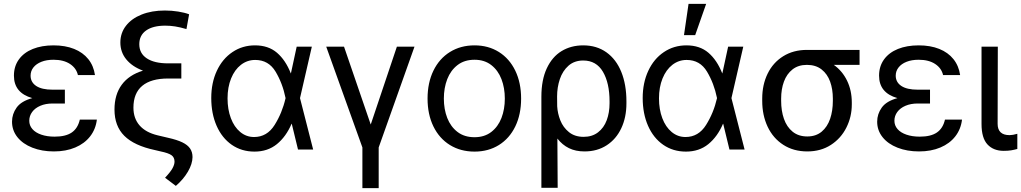

<svg xmlns="http://www.w3.org/2000/svg" viewBox="-20 -771 5266 990"><path d="M146.5 -265.1Q51.8 -292 51.8 -380.9Q51.8 -429.2 77.4 -464.6Q103 -500 149.2 -518.6Q195.3 -537.1 255.9 -537.1Q316.4 -537.1 362.1 -518.8Q407.7 -500.5 435.3 -466.1Q462.9 -431.6 469.7 -383.8H381.8Q373.5 -419.9 340.6 -441.4Q307.6 -462.9 255.9 -462.9Q220.2 -462.9 193.6 -452.4Q167 -441.9 152.3 -423.3Q137.7 -404.8 137.7 -380.9Q137.7 -347.2 166.5 -327.9Q195.3 -308.6 251 -308.6H314.5V-237.3H251Q215.3 -237.3 188 -225.6Q160.6 -213.9 145.8 -193.6Q130.9 -173.3 130.9 -148.4Q130.9 -124 147 -105.5Q163.1 -86.9 192.9 -76.7Q222.7 -66.4 261.7 -66.4Q318.8 -66.4 350.1 -87.9Q381.3 -109.4 391.6 -154.3H479.5Q473.6 -105 444.8 -67.9Q416 -30.8 367.9 -10.5Q319.8 9.8 257.8 9.8Q196.3 9.8 147 -9.5Q97.7 -28.8 69.8 -63.7Q42 -98.6 42 -143.6Q42 -183.1 65.7 -216.3Q89.4 -249.5 146.5 -265.1Z M832 -638.7Q768.6 -638.7 733.4 -613.8Q698.2 -588.9 698.2 -543Q698.2 -495.6 737.1 -470Q775.9 -444.3 846.7 -444.3H915V-366.2H846.7Q758.8 -366.2 713.4 -328.4Q668 -290.5 668 -215.8Q668 -160.6 699.7 -124.3Q731.4 -87.9 793 -73.2L846.7 -60.5Q892.6 -50.3 919.9 -37.1Q947.3 -23.9 960 -5.4Q972.7 13.2 972.7 39.1Q972.2 74.2 949 114Q925.8 153.8 886.7 187.5L831.1 145.5Q859.9 114.7 869.9 95.9Q879.9 77.1 879.9 62.5Q879.9 40.5 864.3 29.3Q848.6 18.1 808.6 9.8L779.3 2.9Q671.9 -20 621.1 -70.6Q570.3 -121.1 570.3 -206.1Q570.3 -283.2 607.7 -334Q645 -384.8 717.3 -406.7Q662.1 -427.2 631.3 -464.6Q600.6 -502 600.6 -551.8Q600.6 -600.6 629.4 -637.9Q658.2 -675.3 710.2 -696Q762.2 -716.8 830.1 -716.8Q865.2 -716.8 898.7 -711.4Q932.1 -706.1 955.1 -697.3L941.4 -621.1Q907.7 -630.9 882.6 -634.8Q857.4 -638.7 832 -638.7Z M1069.3 -265.6Q1069.3 -344.2 1098.1 -406Q1127 -467.8 1178.5 -502.4Q1230 -537.1 1294.9 -537.1Q1363.8 -537.1 1408.2 -499Q1452.6 -460.9 1479.5 -392.6H1480L1509.8 -530.3H1587.9L1526.9 -265.1L1594.7 0H1516.6L1484.4 -132.8H1483.4Q1455.1 -66.4 1407.7 -27.8Q1360.4 10.7 1292 10.7Q1225.6 10.7 1175 -24.4Q1124.5 -59.6 1096.9 -122.3Q1069.3 -185.1 1069.3 -265.6ZM1290 -64.5Q1356.9 -64.5 1396 -126.7Q1435.1 -189 1452.1 -263.7L1452.6 -265.1L1452.1 -266.6Q1437 -341.3 1400.9 -401.6Q1364.7 -461.9 1295.9 -461.9Q1254.9 -461.9 1222.4 -436.8Q1189.9 -411.6 1171.6 -366.5Q1153.3 -321.3 1153.3 -263.7Q1153.3 -207 1170.4 -161.6Q1187.5 -116.2 1218.8 -90.3Q1250 -64.5 1290 -64.5Z M1753.9 -530.3 1891.6 -128.9 2026.4 -530.3H2117.2L1932.6 -10.7V199.2H1848.6V-10.7L1662.1 -530.3Z M2184.6 -262.7Q2184.6 -344.2 2214.8 -406.5Q2245.1 -468.8 2300 -502.9Q2355 -537.1 2426.8 -537.1Q2498 -537.1 2552.5 -502.9Q2606.9 -468.8 2637 -406.5Q2667 -344.2 2667 -262.7Q2667 -181.2 2637 -119.1Q2606.9 -57.1 2552.5 -23.2Q2498 10.7 2426.8 10.7Q2355 10.7 2300 -23.2Q2245.1 -57.1 2214.8 -119.1Q2184.6 -181.2 2184.6 -262.7ZM2583 -262.7Q2583 -317.4 2565.7 -362.8Q2548.3 -408.2 2513.2 -435.5Q2478 -462.9 2426.8 -462.9Q2374.5 -462.9 2339.1 -435.5Q2303.7 -408.2 2286.1 -362.8Q2268.6 -317.4 2268.6 -262.7Q2268.6 -208 2286.1 -162.8Q2303.7 -117.7 2339.1 -90.6Q2374.5 -63.5 2426.8 -63.5Q2478 -63.5 2513.2 -90.6Q2548.3 -117.7 2565.7 -162.8Q2583 -208 2583 -262.7Z M2987.3 -537.1Q3056.6 -537.1 3106.9 -501.2Q3157.2 -465.3 3183.6 -400.1Q3210 -335 3210 -248V-238.3Q3210 -166 3183.6 -109.9Q3157.2 -53.7 3108.4 -22Q3059.6 9.8 2994.1 9.8Q2947.8 9.8 2913.6 -7.1Q2879.4 -23.9 2854 -56.6L2855.5 197.3H2771.5V-272.5Q2771.5 -358.9 2799.3 -418.5Q2827.1 -478 2875.7 -507.6Q2924.3 -537.1 2987.3 -537.1ZM2853 -223.1Q2855 -186 2869.4 -149.9Q2883.8 -113.8 2913.8 -89.6Q2943.8 -65.4 2989.3 -65.4Q3033.2 -65.4 3063.5 -88.6Q3093.8 -111.8 3108.4 -151.1Q3123 -190.4 3123 -238.3V-248Q3123 -342.8 3088.9 -400.9Q3054.7 -459 2987.3 -459Q2941.4 -459 2911.1 -432.1Q2880.9 -405.3 2866.7 -363Q2852.5 -320.8 2852.5 -273.4Z M3293.9 -265.6Q3293.9 -344.2 3322.8 -406Q3351.6 -467.8 3403.1 -502.4Q3454.6 -537.1 3519.5 -537.1Q3588.4 -537.1 3632.8 -499Q3677.2 -460.9 3704.1 -392.6H3704.6L3734.4 -530.3H3812.5L3751.5 -265.1L3819.3 0H3741.2L3709 -132.8H3708Q3679.7 -66.4 3632.3 -27.8Q3585 10.7 3516.6 10.7Q3450.2 10.7 3399.7 -24.4Q3349.1 -59.6 3321.5 -122.3Q3293.9 -185.1 3293.9 -265.6ZM3514.6 -64.5Q3581.5 -64.5 3620.6 -126.7Q3659.7 -189 3676.8 -263.7L3677.2 -265.1L3676.8 -266.6Q3661.6 -341.3 3625.5 -401.6Q3589.4 -461.9 3520.5 -461.9Q3479.5 -461.9 3447 -436.8Q3414.6 -411.6 3396.2 -366.5Q3377.9 -321.3 3377.9 -263.7Q3377.9 -207 3395 -161.6Q3412.1 -116.2 3443.4 -90.3Q3474.6 -64.5 3514.6 -64.5ZM3530.3 -751H3621.1L3564.5 -589.8H3506.8Z M4140.6 -513.7H4412.1V-436.5H4279.3Q4323.2 -405.3 4347.7 -355Q4372.1 -304.7 4372.1 -242.2V-232.4Q4372.1 -168.9 4344.2 -113.3Q4316.4 -57.6 4264.4 -23.9Q4212.4 9.8 4142.6 9.8Q4071.8 9.8 4019 -24.2Q3966.3 -58.1 3938.2 -117.4Q3910.2 -176.8 3910.2 -251V-262.7Q3910.2 -334 3938 -391.1Q3965.8 -448.2 4018.3 -481Q4070.8 -513.7 4140.6 -513.7ZM4142.6 -67.4Q4187 -67.4 4216.6 -92Q4246.1 -116.7 4260.3 -158.2Q4274.4 -199.7 4274.4 -251V-262.7Q4274.4 -311 4260.3 -350.3Q4246.1 -389.6 4216.1 -413.1Q4186 -436.5 4140.6 -436.5Q4096.2 -436.5 4066.4 -413.1Q4036.6 -389.6 4022.2 -350.3Q4007.8 -311 4007.8 -262.7V-251Q4007.8 -199.7 4022.2 -158.2Q4036.6 -116.7 4066.9 -92Q4097.2 -67.4 4142.6 -67.4Z M4607.4 -265.1Q4512.7 -292 4512.7 -380.9Q4512.7 -429.2 4538.3 -464.6Q4564 -500 4610.1 -518.6Q4656.2 -537.1 4716.8 -537.1Q4777.3 -537.1 4823 -518.8Q4868.7 -500.5 4896.2 -466.1Q4923.8 -431.6 4930.7 -383.8H4842.8Q4834.5 -419.9 4801.5 -441.4Q4768.6 -462.9 4716.8 -462.9Q4681.2 -462.9 4654.5 -452.4Q4627.9 -441.9 4613.3 -423.3Q4598.6 -404.8 4598.6 -380.9Q4598.6 -347.2 4627.4 -327.9Q4656.2 -308.6 4711.9 -308.6H4775.4V-237.3H4711.9Q4676.3 -237.3 4648.9 -225.6Q4621.6 -213.9 4606.7 -193.6Q4591.8 -173.3 4591.8 -148.4Q4591.8 -124 4607.9 -105.5Q4624 -86.9 4653.8 -76.7Q4683.6 -66.4 4722.7 -66.4Q4779.8 -66.4 4811 -87.9Q4842.3 -109.4 4852.5 -154.3H4940.4Q4934.6 -105 4905.8 -67.9Q4877 -30.8 4828.9 -10.5Q4780.8 9.8 4718.8 9.8Q4657.2 9.8 4607.9 -9.5Q4558.6 -28.8 4530.8 -63.7Q4502.9 -98.6 4502.9 -143.6Q4502.9 -183.1 4526.6 -216.3Q4550.3 -249.5 4607.4 -265.1Z M5125 -530.3 5124 -132.8Q5124 -74.2 5185.5 -74.2Q5201.7 -74.2 5225.6 -81.1V-2.9Q5209.5 1.5 5193.4 4.2Q5177.2 6.8 5155.3 6.8Q5102.5 6.8 5071.8 -26.1Q5041 -59.1 5041 -131.8V-530.3Z"/></svg>

Font: Pretendard JP
Style: Regular
Weight: 400
Designer: Base glyphs from Inter by Rasmus Andersson; Hangeul glyphs from Noto Sans CJK(Source Han Sans) by Jang Soo-young and Kan
Foundry: Kil Hyung-jin
Version: Version 1.309